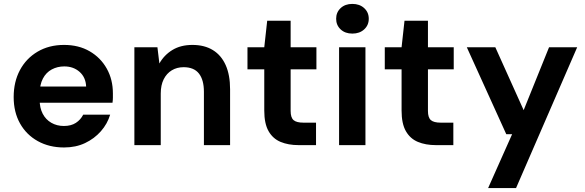

<svg xmlns="http://www.w3.org/2000/svg" viewBox="-20 -743 2994 983"><path d="M308 12Q232 12 173.5 -20.5Q115 -53 82.5 -111Q50 -169 50 -246Q50 -324 82 -384Q114 -444 172.5 -478.5Q231 -513 308 -513Q383 -513 439 -480.5Q495 -448 526.5 -392Q558 -336 558 -265Q558 -255 558 -243Q558 -231 556 -217H146V-300H421Q419 -347 387.5 -375Q356 -403 309 -403Q274 -403 245 -387.5Q216 -372 199.5 -340.5Q183 -309 183 -261V-232Q183 -191 198.5 -161Q214 -131 242.5 -114.5Q271 -98 307 -98Q344 -98 368.5 -114Q393 -130 406 -156H544Q530 -109 496.5 -71Q463 -33 415.5 -10.5Q368 12 308 12Z M668 0V-501H786L796 -418Q820 -461 862.5 -487Q905 -513 965 -513Q1027 -513 1070 -486.5Q1113 -460 1135.5 -409.5Q1158 -359 1158 -286V0H1024V-273Q1024 -334 998.5 -366.5Q973 -399 920 -399Q886 -399 859.5 -383Q833 -367 818 -337Q803 -307 803 -264V0Z M1509 0Q1456 0 1416.5 -16.5Q1377 -33 1355 -71.5Q1333 -110 1333 -177V-388H1247V-501H1333L1348 -637H1468V-501H1600V-388H1468V-175Q1468 -141 1483 -128Q1498 -115 1534 -115H1598V0Z M1716 0V-501H1851V0ZM1784 -571Q1747 -571 1724 -592.5Q1701 -614 1701 -647Q1701 -680 1724 -701.5Q1747 -723 1784 -723Q1821 -723 1844.5 -701.5Q1868 -680 1868 -647Q1868 -614 1844.5 -592.5Q1821 -571 1784 -571Z M2212 0Q2159 0 2119.5 -16.5Q2080 -33 2058 -71.5Q2036 -110 2036 -177V-388H1950V-501H2036L2051 -637H2171V-501H2303V-388H2171V-175Q2171 -141 2186 -128Q2201 -115 2237 -115H2301V0Z M2479 220 2602 -56H2572L2370 -501H2516L2661 -179L2791 -501H2935L2622 220Z"/></svg>

Font: DM Sans 18pt
Style: Bold
Weight: 700
Designer: Colophon Foundry, Jonny Pinhorn
Foundry: Colophon Foundry
Version: Version 4.004;gftools[0.9.30]